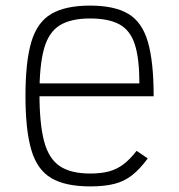

<svg xmlns="http://www.w3.org/2000/svg" viewBox="-20 -652 640 686"><path d="M302 14Q214 14 163.5 -15.5Q113 -45 92 -116Q71 -187 71 -309Q71 -432 92 -502.5Q113 -573 163.5 -602.5Q214 -632 302 -632Q389 -632 438.5 -602.5Q488 -573 508.5 -502Q529 -431 529 -308H100V-354H478Q478 -442 462 -492.5Q446 -543 407.5 -564.5Q369 -586 302 -586Q233 -586 193.5 -561.5Q154 -537 137.5 -478.5Q121 -420 121 -318Q121 -210 137.5 -147.5Q154 -85 193.5 -58.5Q233 -32 302 -32Q341 -32 369 -39.5Q397 -47 420.5 -64.5Q444 -82 468 -113L508 -86Q480 -48 452 -26Q424 -4 388.5 5Q353 14 302 14Z"/></svg>

Font: Victor Mono Thin Thin
Style: Regular
Weight: 250
Monospace: yes
Version: Version 1.561;gftools[0.9.30]